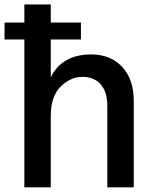

<svg xmlns="http://www.w3.org/2000/svg" viewBox="-30 -804 685 852"><path d="M-9.8 -628.9V-704.1H78.1V-784.2H195.3V-704.1H329.1V-628.9H195.3V-460.9Q245.1 -562.5 375 -562.5Q460 -562.5 511.7 -507.8Q563.5 -453.1 563.5 -356.4V27.3H446.3V-333Q446.3 -396.5 417 -429.7Q387.7 -462.9 335.4 -462.9Q283.2 -462.9 239.3 -419.9Q195.3 -377 195.3 -288.1V27.3H78.1V-628.9Z"/></svg>

Font: GenEi M Gothic v2 Medium
Style: Regular
Weight: 500
Version: Version 2.0